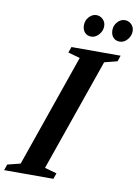

<svg xmlns="http://www.w3.org/2000/svg" viewBox="-157 -1033 792 1100"><g transform="rotate(10 239.5 -483.0)"><path d="M-54 0 -42 -34.5 33 -53.5 261 -708 191.5 -727.5 203.5 -761.5H489.5L478 -727L403 -708L174.5 -53.5L244.5 -34L232.5 0ZM470 -840Q445.5 -840 431.5 -856Q417.5 -872 417.5 -897.5Q417.5 -925.5 436.2 -946Q455 -966.5 479.5 -966.5Q501 -966.5 517 -950.8Q533 -935 533 -911Q533 -883.5 513.8 -861.8Q494.5 -840 470 -840ZM304 -840Q280 -840 266 -856Q252 -872 252 -897.5Q252 -925.5 270.8 -946Q289.5 -966.5 313.5 -966.5Q335 -966.5 351.2 -950.8Q367.5 -935 367.5 -911Q367.5 -883.5 348 -861.8Q328.5 -840 304 -840Z"/></g></svg>

Font: Libre Caslon Condensed Bold
Style: Italic
Weight: 700
Italic angle: -22.583°
Designer: Pablo Impallari, Rodrigo Fuenzalida, Katja Schimmel, Ertekin Erdin
Foundry: Pablo Impallari, Rodrigo Fuenzalida
Version: Version 2.000; ttfautohint (v1.8.4.7-5d5b);gftools[0.9.33]